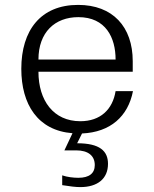

<svg xmlns="http://www.w3.org/2000/svg" viewBox="-20 -532 629 784"><path d="M137 -289C137 -400 204 -462 300 -462C412 -462 452 -378 452 -289ZM421 137C421 85 388 53 295 53L315 13C431 8 503 -57 523 -160H452C440 -85 390 -37 308 -37C198 -37 137 -122 137 -239H522V-282C522 -423 440 -512 299 -512C146 -512 67 -408 67 -251C67 -106 134 1 276 12L243 82H291C340 82 367 104 367 142C367 176 344 194 300 194C280 194 254 191 234 184V224C265 229 289 232 308 232C378 232 421 198 421 137Z"/></svg>

Font: Perun Light
Style: Regular
Weight: 300
Foundry: Copyright (c) Stefan Peev, Context Ltd, 2016
Version: Version 1.089